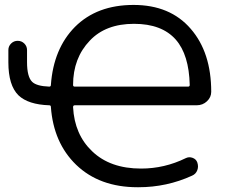

<svg xmlns="http://www.w3.org/2000/svg" viewBox="-20 -785 936 794"><path d="M183.6 -426.8Q190.4 -426.8 190.4 -433.6Q201.2 -584 290 -673.8Q380.9 -764.6 532.2 -764.6Q683.6 -764.6 768.6 -666Q853.5 -568.4 853.5 -405.3Q853.5 -382.8 835.9 -366.2Q818.4 -349.6 793 -349.6H289.1Q282.2 -349.6 282.2 -341.8Q288.1 -228.5 361.3 -159.2Q435.5 -87.9 563.5 -87.9Q660.2 -87.9 748 -130.9Q761.7 -137.7 776.4 -132.3Q791 -127 795.9 -113.3Q798.8 -104.5 798.8 -96.7Q798.8 -88.9 795.9 -81.1Q790 -65.4 774.4 -58.6Q669.9 -10.7 552.7 -10.7Q550.8 -10.7 548.8 -10.7Q391.6 -10.7 294.9 -103.5Q201.2 -194.3 190.4 -342.8Q190.4 -349.6 183.6 -349.6Q96.7 -352.5 56.6 -390.6Q14.6 -431.6 14.6 -527.3V-578.1Q14.6 -593.8 25.9 -605Q37.1 -616.2 53.2 -616.2Q69.3 -616.2 80.6 -605Q91.8 -593.8 91.8 -578.1V-528.3Q91.8 -466.8 113.3 -446.3Q131.8 -428.7 183.6 -426.8ZM282.2 -433.6Q282.2 -426.8 289.1 -426.8H757.8Q764.6 -426.8 764.6 -433.6Q764.6 -433.6 764.6 -433.6Q761.7 -558.6 707 -621.1Q649.4 -686.5 534.2 -686.5Q417 -686.5 351.6 -617.2Q282.2 -544.9 282.2 -433.6Z"/></svg>

Font: Gen Jyuu Gothic Regular
Style: Regular
Weight: 400
Designer: [Source Han Sans]
Ryoko NISHIZUKA  (kana & ideographs); Paul D. Hunt (Latin, Greek & Cyrillic); Wenlong ZHANG  (bopomofo
Version: Version 1.002.20150607